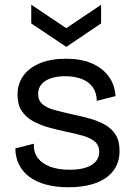

<svg xmlns="http://www.w3.org/2000/svg" viewBox="-20 -778 567 811"><path d="M269 13Q216 13 174 1.5Q132 -10 103.5 -31.5Q75 -53 60 -83.5Q45 -114 45 -151L123 -171Q121 -136 139 -111.5Q157 -87 191.5 -74Q226 -61 274 -61Q334 -61 366.5 -81Q399 -101 399 -136Q399 -164 381 -179.5Q363 -195 331 -204.5Q299 -214 257 -222Q220 -230 184.5 -240Q149 -250 119 -266.5Q89 -283 71.5 -310Q54 -337 54 -377Q54 -424 78.5 -458Q103 -492 149 -511Q195 -530 259 -530Q322 -530 367.5 -510.5Q413 -491 439 -455.5Q465 -420 468 -372L389 -352Q388 -387 371.5 -410Q355 -433 325 -444.5Q295 -456 256 -456Q202 -456 171.5 -436Q141 -416 141 -381Q141 -354 159.5 -338Q178 -322 209.5 -313.5Q241 -305 281 -296Q320 -288 356.5 -278Q393 -268 422 -252Q451 -236 468 -209.5Q485 -183 485 -141Q485 -91 458.5 -56.5Q432 -22 383.5 -4.5Q335 13 269 13ZM112 -758 260 -659 407 -758V-679L260 -580L112 -679Z"/></svg>

Font: Bricolage Grotesque 20pt
Style: Regular
Weight: 400
Version: Version 1.001;gftools[0.9.33.dev8+g029e19f]